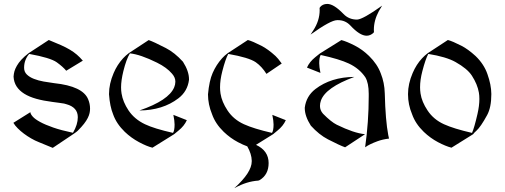

<svg xmlns="http://www.w3.org/2000/svg" viewBox="-20 -758 2597 988"><path d="M251.5 2.9Q212.9 -13.2 180.2 -26.4Q160.2 -34.2 140.4 -45.7Q120.6 -57.1 103 -70.3Q85.4 -83.5 71.3 -97.7Q57.1 -111.8 48.8 -126L136.2 -180.7Q137.2 -170.4 148.9 -157.5Q160.6 -144.5 186.5 -130.4Q212.4 -116.2 253.7 -101.8Q294.9 -87.4 355.5 -74.7Q380.4 -117.2 380.4 -154.8Q380.4 -205.6 321.8 -221.7L309.6 -225.1Q298.3 -227.1 283.4 -229Q268.6 -231 250.5 -233.4Q203.6 -239.3 167 -249.5Q130.4 -259.8 105 -275.6Q79.6 -291.5 65.4 -313.2Q51.3 -335 49.8 -363.8Q50.8 -378.9 54.4 -391.6Q58.1 -404.3 66.7 -419.4Q75.2 -434.6 89.8 -450.7Q104.5 -466.8 127.4 -484.4L231 -552.2Q267.1 -537.6 293.5 -525.9Q319.8 -514.2 339.8 -502.2Q359.9 -490.2 375.5 -476.8Q391.1 -463.4 406.2 -445.8L320.8 -394Q303.7 -414.6 272 -437.5Q238.8 -460.9 130.4 -480.5L129.9 -480Q118.7 -467.8 111.3 -449.5Q104 -431.2 104 -409.2Q104 -388.2 118.2 -374.5Q132.3 -360.8 154.8 -352.1Q177.2 -343.3 204.8 -338.4Q232.4 -333.5 258.8 -330.1Q406.2 -314.5 433.6 -247.1Q443.4 -224.1 443.4 -198.7Q443.4 -187.5 440.9 -176Q438.5 -164.6 431.6 -150.9Q424.8 -137.2 412.4 -121.1Q399.9 -105 379.9 -85Q375 -80.1 357.9 -68.4Z M764.6 2Q735.8 -4.9 695.3 -26.6Q654.8 -48.3 622.1 -79.6Q579.1 -121.1 562 -169.9Q545.4 -210.4 541 -272.5V-274.4Q541 -326.7 564.9 -382.3Q583 -424.8 613.3 -458Q626 -471.7 642.6 -484.4L745.1 -551.8Q771 -543 833.5 -510.7Q878.9 -487.3 921.4 -440.4Q952.6 -391.6 952.6 -350.1Q952.6 -349.1 952.6 -347.7Q945.3 -288.1 897.9 -252Q817.4 -190.4 697.3 -189.5Q848.6 -241.2 876.5 -309.1Q882.3 -323.2 882.3 -336.9Q882.3 -337.4 882.3 -337.9Q882.3 -338.4 882.3 -338.9Q882.3 -359.4 865.2 -378.9Q838.4 -410.6 788.1 -435.5Q702.1 -478 648.4 -483.4Q629.9 -453.1 614.7 -391.6Q603 -343.8 603 -308.6Q603 -292 605.5 -276.9Q612.3 -233.4 641.6 -189.5Q671.9 -144.5 726.1 -118.7Q772.9 -96.2 870.1 -74.2L870.6 -74.7Q878.4 -86.9 878.4 -117.2Q878.4 -136.2 872.1 -167L941.4 -139.6Q928.2 -109.9 898.4 -85.9Q876 -67.9 876 -67.4Z M1252.4 -4.9Q1230.5 -12.7 1204.6 -26.4Q1165 -47.4 1131.3 -79.6Q1088.4 -121.1 1071.3 -169.9Q1050.3 -220.7 1050.3 -272.5Q1056.6 -342.3 1074.2 -382.3Q1092.8 -424.8 1122.6 -458Q1135.3 -472.2 1151.9 -484.4L1255.4 -552.2Q1279.3 -545.9 1325.2 -522.5Q1359.4 -504.9 1397.9 -469.7Q1409.7 -459 1429.7 -431.2L1351.1 -377.9Q1327.1 -416 1296.4 -437.5Q1261.2 -461.9 1154.8 -480.5L1154.3 -480Q1140.1 -454.1 1124 -391.6Q1112.3 -346.7 1112.3 -308.6Q1112.3 -293 1114.7 -276.9Q1121.1 -234.4 1150.9 -189.5Q1181.6 -143.1 1235.4 -118.7Q1285.6 -95.7 1379.4 -74.2L1379.9 -74.7Q1387.7 -86.9 1387.7 -117.2Q1387.7 -136.2 1381.3 -167L1450.7 -139.6Q1437.5 -109.9 1407.7 -85.9Q1385.3 -67.9 1385.3 -67.4L1297.4 -12.7Q1362.3 17.6 1362.3 81.1Q1362.3 141.1 1315.9 168.9L1309.1 171.4Q1249.5 175.3 1189.5 208.5L1186 210Q1275.4 129.4 1275.4 72.3V68.8Q1274.9 34.7 1252.4 -4.9Z M1559.6 -410.2Q1572.3 -439.5 1602.5 -463.9L1625.5 -482.4L1736.8 -551.8Q1764.6 -544.4 1805.7 -523.4Q1844.7 -503.4 1878.9 -470.2Q1921.9 -428.2 1939.5 -379.9Q1958.5 -333 1960 -277.3Q1963.4 -138.7 1978 -62.5L1981.9 -44.9Q1948.7 -41 1922.4 -31.2Q1879.9 -15.6 1858.9 0Q1877.4 -131.8 1877.4 -262.2Q1877.4 -268.6 1877.4 -275.4Q1877.4 -331.1 1859.9 -360.4Q1829.1 -405.8 1774.9 -431.2Q1726.1 -454.1 1630.4 -475.1Q1622.6 -462.9 1622.6 -432.6Q1622.6 -413.6 1628.9 -382.8ZM1755.9 0Q1728 -9.8 1667.5 -41Q1622.1 -64.5 1579.6 -111.3Q1548.3 -160.2 1548.3 -201.7Q1548.3 -202.6 1548.3 -204.1Q1555.7 -263.2 1603 -299.8Q1683.1 -361.3 1803.7 -362.3Q1654.8 -307.6 1631.3 -240.2Q1626.5 -226.1 1626.5 -212.9Q1626.5 -190.4 1642.1 -172.9Q1684.1 -130.4 1712.9 -116.2Q1801.3 -72.8 1858.4 -67.4ZM1578.1 -580.1Q1585.9 -592.3 1591.8 -601.1Q1625 -651.9 1625 -706.1L1624.5 -715.3L1626 -720.2Q1639.6 -737.8 1664.1 -737.8Q1697.8 -737.8 1747.6 -686Q1775.4 -657.2 1817.4 -657.2Q1847.2 -658.2 1946.3 -729L1929.2 -700.2Q1903.8 -652.8 1903.8 -604.5L1904.3 -593.8L1902.3 -589.4Q1885.7 -574.2 1866.7 -574.2Q1831.5 -574.2 1782.7 -627Q1756.8 -654.3 1719.7 -654.3H1714.8Q1681.6 -654.3 1578.1 -580.1Z M2184.1 -480.5 2183.6 -480Q2169.4 -453.6 2153.3 -391.6Q2141.6 -347.2 2141.6 -308.6Q2141.6 -293.5 2144 -276.9Q2150.4 -233.9 2180.2 -189.5Q2210.9 -143.1 2264.6 -118.7Q2314.9 -95.7 2408.7 -74.2L2409.2 -74.7Q2420.9 -101.1 2437 -171.4Q2446.8 -213.9 2446.8 -248.5Q2446.8 -267.1 2444.3 -281.2Q2437 -324.2 2408.2 -368.7Q2384.8 -404.8 2323.7 -439Q2275.9 -465.8 2184.1 -480.5ZM2303.2 2Q2273.9 -5.4 2233.9 -26.4Q2194.3 -47.4 2160.6 -79.6Q2117.7 -121.1 2100.6 -169.9Q2079.6 -219.7 2079.6 -272.5Q2079.6 -273.9 2079.6 -274.4Q2079.6 -326.7 2103.5 -382.3Q2122.6 -426.8 2151.9 -458Q2165.5 -472.7 2181.2 -484.4L2284.7 -552.2Q2308.6 -545.9 2354.5 -522.5Q2388.7 -504.9 2427.2 -469.7Q2470.7 -427.7 2488.3 -376.5Q2507.8 -321.8 2508.3 -274.9V-272.9Q2508.3 -205.6 2486.8 -166Q2453.6 -105 2431.2 -85Q2418.9 -74.2 2414.6 -67.4Z"/></svg>

Font: MedievalSharp
Style: Regular
Weight: 500
Version: Version 1.0